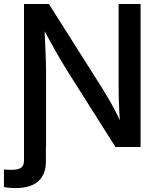

<svg xmlns="http://www.w3.org/2000/svg" viewBox="-44 -748 813 977"><path d="M-23.9 204.1V114.3Q-14.6 115.2 -4.6 115.7Q5.4 116.2 13.2 116.2Q49.8 116.2 64 105Q78.1 93.8 78.1 68.8V-62.5H189.5V74.2Q189.5 140.1 150.4 174.6Q111.3 209 36.1 209Q18.1 209 2.2 207.5Q-13.7 206.1 -23.9 204.1ZM78.1 0V-727.5H205.1L479.5 -293.5Q492.7 -272.9 509.5 -243.7Q526.4 -214.4 545.2 -178.2Q564 -142.1 582 -100.6L568.8 -96.7Q565.4 -135.7 563.2 -176Q561 -216.3 560.3 -251.7Q559.6 -287.1 559.6 -310.5V-727.5H671.4V0H543.5L297.9 -388.2Q279.3 -418 260.5 -450Q241.7 -481.9 218.8 -523.9Q195.8 -565.9 163.6 -624.5L181.2 -627.9Q183.6 -574.2 185.8 -527.6Q188 -481 189.2 -445.6Q190.4 -410.2 190.4 -389.2V0Z"/></svg>

Font: Inter 17pt Medium
Style: Regular
Weight: 500
Version: Version 4.001;git-66647c0bb